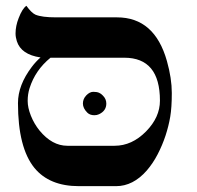

<svg xmlns="http://www.w3.org/2000/svg" viewBox="-20 -637 675 657"><path d="M527.3 -292.5Q527.3 -439.5 405.3 -439.5H152.8Q100.6 -397 81.1 -335Q74.7 -314.9 74.7 -291.7Q74.7 -268.6 85.7 -241Q96.7 -213.4 115.2 -190.4Q158.2 -138.2 210.4 -138.2H372.1Q431.6 -138.2 480 -187.5Q527.3 -235.8 527.3 -292.5ZM482.4 -53.7Q435.5 0 377 0H250Q148.9 0 97.7 -62.5Q41.5 -131.8 41.5 -284.2Q41.5 -345.7 88.9 -408.2Q103 -426.8 118.7 -440.4Q52.2 -450.2 37.6 -496.1Q33.2 -509.8 33.2 -522.5Q33.2 -535.2 35.9 -548.6Q38.6 -562 43.9 -575.2Q56.2 -607.4 70.3 -617.2Q87.4 -593.3 101.1 -586.9Q123 -577.6 171.9 -577.6H380.4Q509.3 -577.6 551.3 -427.7Q567.9 -368.7 567.9 -318.8Q567.9 -269 562.5 -237.3Q557.1 -205.6 546.4 -172.9Q535.6 -140.1 519.5 -109.1Q503.4 -78.1 482.4 -53.7ZM343.8 -282.7Q343.8 -257.8 318.8 -246.1Q311.5 -242.7 303.2 -242.7Q287.6 -242.7 278.8 -251.5Q263.7 -266.6 263.7 -282.7Q263.7 -298.8 275.4 -310.8Q287.1 -322.8 299.3 -322.8Q311.5 -322.8 318.8 -319.6Q326.2 -316.4 331.5 -310.5Q343.8 -298.8 343.8 -282.7Z"/></svg>

Font: Cardo-Italic
Style: Italic
Weight: 400
Italic angle: -12°
Designer: David J. Perry
Foundry: David J. Perry
Version: Version 0.991